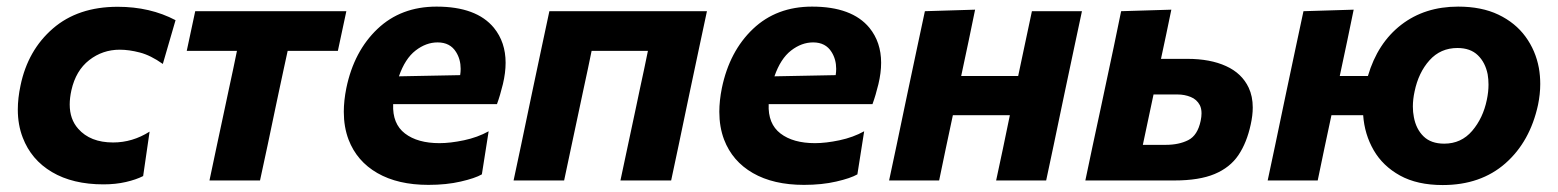

<svg xmlns="http://www.w3.org/2000/svg" viewBox="-20 -532 4594 566"><path d="M285 11.5Q194.5 11.5 133.2 -24.8Q72 -61 47 -126.5Q32.5 -164 32.5 -209Q32.5 -242.5 40.5 -280Q62 -384 136 -448Q210 -512 327 -512Q422.5 -512 497.5 -472.5L460 -343.5Q424 -369 392.2 -377.2Q360.5 -385.5 333 -385.5Q282.5 -385.5 243 -354.8Q203.5 -324 190.5 -266Q185.5 -243.5 185.5 -224Q185.5 -180.5 210.5 -152.5Q246 -112 313.5 -112Q370.5 -112 421 -144L402 -13Q381.5 -2.5 351.2 4.5Q321 11.5 285 11.5Z M597.5 0Q609 -54.5 619.5 -104.2Q630 -154 643.5 -216.5L654 -266Q661.5 -300.5 667.5 -328.8Q673.5 -357 678.5 -382H530.5L555.5 -499H1001L976 -382H828Q822.5 -357 816.5 -329Q810.5 -300.5 803 -266L792.5 -216.5Q779.5 -154 769 -104.5Q758 -54.5 746.5 0Z M1243 13Q1153 13 1092.5 -21.8Q1032 -56.5 1007.5 -120.5Q993.5 -157.5 993.5 -202.5Q993.5 -235 1001 -272.5Q1023.5 -381 1092.8 -446.8Q1162 -512.5 1267 -512.5Q1384.5 -512.5 1436 -450Q1470.5 -407.5 1470.5 -347Q1470.5 -317.5 1462.5 -284Q1454.5 -251 1445 -225H1139Q1136.5 -167 1173.8 -138.5Q1211 -110 1275.5 -110Q1307.5 -110 1347.8 -118.5Q1388 -127 1420.5 -145L1400.5 -18Q1380.5 -6.5 1338.2 3.2Q1296 13 1243 13ZM1270 -407Q1236 -407 1205 -383Q1174 -359 1156 -307L1336.5 -310.5Q1338 -320 1338 -329Q1338 -357 1324.5 -378.5Q1307 -407 1270 -407Z M1494 0Q1505 -53.5 1516 -103.5Q1526.5 -153.5 1539.5 -216L1550 -266Q1566 -341 1577 -393.5Q1588 -445.5 1599.5 -499H2064Q2052.5 -445.5 2041.5 -393.5Q2030.5 -341 2014.5 -266L2004 -216Q1991 -153.5 1980.5 -103.5Q1969.5 -53.5 1958.5 0H1809Q1820.5 -53.5 1831 -103.5Q1841.5 -153.5 1855 -216L1865.5 -266Q1873 -300.5 1879 -328.8Q1885 -357 1890 -382H1724Q1719 -357 1713 -328.8Q1707 -300.5 1699.5 -266L1689 -216.5Q1675.5 -154 1665 -103.8Q1654.5 -53.5 1643 0Z M2350 13Q2260 13 2199.5 -21.8Q2139 -56.5 2114.5 -120.5Q2100.5 -157.5 2100.5 -202.5Q2100.5 -235 2108 -272.5Q2130.5 -381 2199.8 -446.8Q2269 -512.5 2374 -512.5Q2491.5 -512.5 2543 -450Q2577.5 -407.5 2577.5 -347Q2577.5 -317.5 2569.5 -284Q2561.5 -251 2552 -225H2246Q2243.5 -167 2280.8 -138.5Q2318 -110 2382.5 -110Q2414.5 -110 2454.8 -118.5Q2495 -127 2527.5 -145L2507.5 -18Q2487.5 -6.5 2445.2 3.2Q2403 13 2350 13ZM2377 -407Q2343 -407 2312 -383Q2281 -359 2263 -307L2443.5 -310.5Q2445 -320 2445 -329Q2445 -357 2431.5 -378.5Q2414 -407 2377 -407Z M2601 0Q2612 -53.5 2623 -103.5Q2633.5 -153.5 2646.5 -216L2657 -266Q2673 -341 2684 -393.5Q2695 -445.5 2706.5 -499L2854.5 -503.5Q2845 -457 2835.5 -411.5Q2825.5 -366 2813.5 -308H2981.5Q2993.5 -365.5 3003 -409.5Q3012.5 -453.5 3022 -499H3169.5Q3158 -445.5 3147 -393.5Q3136 -341 3120 -266L3109.5 -216Q3096.5 -153.5 3086 -103.5Q3075 -53.5 3064 0H2916.5Q2926.5 -48 2936.5 -93.5Q2946 -139 2957 -192.5H2789Q2777.5 -139 2768 -93.8Q2758.5 -48.5 2748.5 0Z M3179.5 0Q3190.5 -52.5 3201.2 -103Q3212 -153.5 3225.5 -216L3236 -265.5Q3251.5 -340 3263 -392.5Q3274 -445 3285 -499L3433 -503.5Q3425.5 -466.5 3418 -431.2Q3410.5 -396 3402.5 -358.5H3480.5Q3547.5 -358.5 3594.2 -337.2Q3641 -316 3661 -273.5Q3673 -248 3673 -215Q3673 -192 3667 -165Q3655.5 -111.5 3630.8 -74.8Q3606 -38 3560.5 -19Q3515 0 3442 0ZM3349 -105H3416.5Q3455.5 -105 3483 -119Q3510.5 -133 3519.5 -176Q3522 -188 3522 -198Q3522 -212 3517 -222Q3508 -239 3490 -246.2Q3472 -253.5 3451.5 -253.5H3380.5Q3372 -215.5 3365 -180.5Q3357.5 -145 3349 -105Z M3717 0Q3728 -53.5 3739 -103.5Q3749.5 -153.5 3762.5 -216L3773 -266Q3789 -341 3800 -393.5Q3811 -445.5 3822.5 -499L3970.5 -503.5Q3961 -457 3951.5 -411.5Q3941.5 -366 3929.5 -308H4012.5Q4041 -405 4110.5 -458.8Q4180 -512.5 4278.5 -512.5Q4347.5 -512.5 4397.2 -488.8Q4447 -465 4477 -424Q4507 -383 4516.5 -331.5Q4520.5 -308.5 4520.5 -284.5Q4520.5 -254.5 4514 -223Q4490.5 -114.5 4417.8 -50.5Q4345 13.5 4233 13.5Q4158 13.5 4107.2 -14.5Q4056.5 -42.5 4029.5 -89.2Q4002.5 -136 3998.5 -192.5H3905Q3893.5 -139 3884 -93.8Q3874.5 -48.5 3864.5 0ZM4237.5 -108.5Q4287.5 -108.5 4319.8 -146.2Q4352 -184 4363 -237.5Q4368 -261 4368 -282.5Q4368 -298.5 4365.5 -313Q4358.5 -348 4336.5 -369.2Q4314.5 -390.5 4276.5 -390.5Q4226.5 -390.5 4194 -354.2Q4161.5 -318 4150 -262Q4145 -239 4145 -218Q4145 -201.5 4148 -186.5Q4154.5 -151.5 4176.5 -130Q4198.5 -108.5 4237.5 -108.5Z"/></svg>

Font: Heraclito
Style: Bold Italic
Weight: 700
Italic angle: -12°
Designer: Kostas Bartsokas (font) & Cristiano Sobral (main changes)
Foundry: Kostas Bartsokas (font) & Cristiano Sobral (main changes)
Version: Version 1.00;July 8, 2020;FontCreator 13.0.0.2655 64-bit